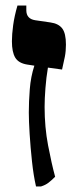

<svg xmlns="http://www.w3.org/2000/svg" viewBox="-20 -667 273 693"><path d="M110 6Q101 -33 95.5 -84Q90 -135 87 -183Q84 -231 84 -261Q84 -300 87.5 -345Q91 -390 104 -430L78 -434Q47 -439 35 -459Q23 -479 23 -518Q23 -543 27.5 -576Q32 -609 43 -647H75V-630Q75 -599 107 -594L162 -586Q191 -582 204.5 -564.5Q218 -547 218 -506Q218 -482 214 -462Q210 -442 204 -416L153 -423Q147 -388 144 -349Q141 -310 141 -281Q141 -208 153.5 -142.5Q166 -77 179 -29Q166 -16 155 -7.5Q144 1 128 6Z"/></svg>

Font: Noto Serif Hebrew Condensed ExtraBold
Style: Regular
Weight: 800
Width: 3
Designer: Monotype Design Team
Foundry: Monotype Imaging Inc.
Version: Version 2.004; ttfautohint (v1.8.4.7-5d5b)